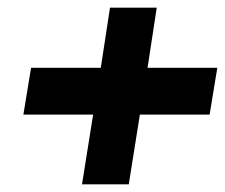

<svg xmlns="http://www.w3.org/2000/svg" viewBox="-20 -528 587 501"><path d="M41 -229H223L194 -47H316L345 -229H527L547 -351H365L389 -508H267L243 -351H61Z"/></svg>

Font: Charger Pro
Style: UltraObl
Weight: 900
Designer: Jasper
Foundry: Cannot Into Space Fonts
Version: Version 1.09